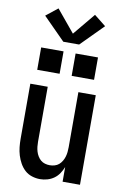

<svg xmlns="http://www.w3.org/2000/svg" viewBox="-104 -1031 709 1098"><g transform="rotate(10 250.0 -482.0)"><path d="M209 8Q185 8 161.5 0.5Q138 -7 120.5 -23Q103 -39 91 -60.5Q79 -82 72 -105Q65 -128 62.5 -152Q60 -176 60 -200V-520H161V-200Q161 -186 162.5 -172Q164 -158 168 -144.5Q172 -131 179.5 -118.5Q187 -106 197.5 -97Q208 -88 222 -84Q236 -80 250 -80Q264 -80 278 -84Q292 -88 302.5 -97Q313 -106 320.5 -118.5Q328 -131 332 -144.5Q336 -158 337.5 -172Q339 -186 339 -200V-520H440V0H339V-85Q331 -65 319 -47Q307 -29 289.5 -16.5Q272 -4 251 2Q230 8 209 8ZM415 -605H285V-735H415ZM215 -605H85V-735H215ZM204 -789 76 -918 144 -972 250 -844 356 -972 424 -918 296 -789Z"/></g></svg>

Font: Iosevka SS04 Semibold
Style: Regular
Weight: 600
Monospace: yes
Designer: Belleve Invis
Foundry: Belleve Invis
Version: Version 19.0.0; ttfautohint (v1.8.4)